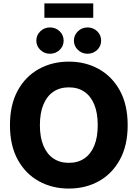

<svg xmlns="http://www.w3.org/2000/svg" viewBox="-20 -1100 810 1130"><path d="M385.3 9.8Q287.1 9.8 208.5 -33.7Q129.9 -77.1 84.2 -160.6Q38.6 -244.1 38.6 -363.3Q38.6 -483.4 84.2 -566.9Q129.9 -650.4 208.5 -693.8Q287.1 -737.3 385.3 -737.3Q482.9 -737.3 561.3 -693.8Q639.6 -650.4 685.5 -566.9Q731.4 -483.4 731.4 -363.3Q731.4 -243.7 685.5 -160.2Q639.6 -76.7 561.3 -33.4Q482.9 9.8 385.3 9.8ZM385.3 -141.6Q438 -141.6 476.1 -167.2Q514.2 -192.9 534.7 -242.4Q555.2 -292 555.2 -363.3Q555.2 -435.5 534.7 -485.1Q514.2 -534.7 476.1 -560.3Q438 -585.9 385.3 -585.9Q332.5 -585.9 294.4 -560.3Q256.3 -534.7 235.6 -484.9Q214.8 -435.1 214.8 -363.3Q214.8 -292 235.6 -242.4Q256.3 -192.9 294.4 -167.2Q332.5 -141.6 385.3 -141.6ZM495.1 -783.7Q461.9 -783.7 438.5 -806.4Q415 -829.1 415 -860.8Q415 -893.1 438.5 -915.8Q461.9 -938.5 495.1 -938.5Q528.8 -938.5 552 -916Q575.2 -893.6 575.2 -860.8Q575.2 -828.6 552 -806.2Q528.8 -783.7 495.1 -783.7ZM274.4 -783.7Q240.7 -783.7 217.3 -806.4Q193.8 -829.1 193.8 -860.8Q193.8 -893.1 217.3 -915.8Q240.7 -938.5 274.4 -938.5Q307.6 -938.5 331.1 -916Q354.5 -893.6 354.5 -860.8Q354.5 -828.6 331.1 -806.2Q307.6 -783.7 274.4 -783.7ZM528.8 -1080.1V-995.1H241.2V-1080.1Z"/></svg>

Font: Inter 16pt ExtraBold
Style: Regular
Weight: 800
Version: Version 4.001;git-66647c0bb